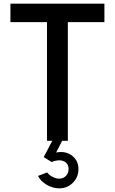

<svg xmlns="http://www.w3.org/2000/svg" viewBox="-20 -770 627 1050"><path d="M351 0H320L287 64Q338 54 373.5 81Q409 108 409 155Q409 199 378.5 229.5Q348 260 304 260Q269 260 235.5 240.5Q202 221 188 192L238 173Q248 187 267 197Q286 207 304 207Q326 207 340.5 192Q355 177 355 155Q355 123 328 111.5Q301 100 262 116L219 89L266 0H237V-649H37V-750H551V-649H351Z"/></svg>

Font: Orkney Medium
Style: Regular
Weight: 500
Designer: Samuel Oakes and Alfredo Marco Pradil
Foundry: Alfredo Marco Pradil
Version: 1.0; ttfautohint (v1.5)